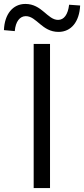

<svg xmlns="http://www.w3.org/2000/svg" viewBox="-69 -955 427 975"><path d="M102 0H185V-732H102ZM228 -793C293 -793 334 -845 338 -927L282 -931C276 -881 256 -854 226 -854C172 -854 144 -935 60 -935C-4 -935 -46 -883 -49 -802L6 -797C10 -846 32 -873 62 -873C117 -873 144 -793 228 -793Z"/></svg>

Font: Noto Sans CJK SC DemiLight
Style: Regular
Weight: 350
Designer: Ryoko NISHIZUKA 西塚涼子 (kana, bopomofo & ideographs); Paul D. Hunt (Latin, Greek & Cyrillic); Sandoll Communications 산돌커뮤니
Foundry: Adobe
Version: Version 2.004;hotconv 1.0.118;makeotfexe 2.5.65603